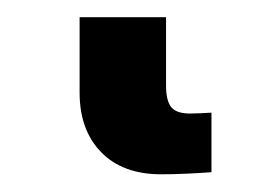

<svg xmlns="http://www.w3.org/2000/svg" viewBox="-20 38 311 219"><path d="M163.6 236.8Q120.1 236.8 95.5 211.7Q70.8 186.5 70.8 143.6V57.6H169.4V135.7Q169.4 152.8 175.3 160.2Q181.2 167.5 196.8 167.5Q202.1 167.5 208.3 167.2Q214.4 167 221.2 166.5V234.4Q208.5 235.4 193.1 236.1Q177.7 236.8 163.6 236.8Z"/></svg>

Font: Inter 24pt SemiBold
Style: Regular
Weight: 600
Designer: Rasmus Andersson
Foundry: rsms
Version: Version 4.001;git-66647c0bb